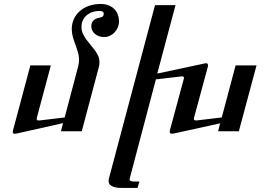

<svg xmlns="http://www.w3.org/2000/svg" viewBox="-20 -653 1362 955"><path d="M1255.9 -327.6 1168 0H1064.9L1074.7 -39.6L848.1 10.3Q837.9 12.2 835 12.2Q824.2 12.2 824.2 2.9Q823.7 -2.4 825.2 -5.4L894 -260.3Q895 -262.2 895 -265.6Q895 -274.4 883.3 -272.9L755.4 -258.3L627.4 226.6Q625.5 232.4 624.5 239.3Q625 250 648.9 250H673.3L664.1 281.7H584.5Q559.6 281.7 543.5 275.9Q520.5 267.6 520 247.1Q520 240.7 522 233.9L751 -627.4H853L762.2 -287.1L993.2 -336.4Q1000.5 -338.4 1004.9 -338.4Q1014.2 -338.4 1014.6 -328.6Q1014.6 -323.7 1013.7 -320.3L945.3 -68.4Q943.8 -63.5 943.8 -62Q944.3 -52.2 960.4 -54.2L1083 -68.8L1151.9 -327.6ZM498 -468.8Q483.4 -468.8 471.7 -473.1Q460 -477.5 451.7 -484.9Q443.4 -492.2 438.7 -502Q434.1 -511.7 434.1 -522.5Q434.1 -534.2 438.2 -542Q442.4 -549.8 449 -554.7Q455.6 -559.6 463.4 -562.3Q471.2 -564.9 478.5 -565.9Q488.3 -567.4 492.2 -572.5Q496.1 -577.6 496.1 -585Q496.1 -598.6 473.6 -598.6Q458.5 -598.6 442.9 -594Q427.2 -589.4 414.3 -579.6Q401.4 -569.8 393.3 -554.7Q385.3 -539.6 385.3 -518.6Q385.3 -501.5 391.8 -486.6Q398.4 -471.7 408.4 -457.8Q418.5 -443.8 429.9 -430.4Q441.4 -417 451.4 -403.6Q461.4 -390.1 468 -375.7Q474.6 -361.3 474.6 -345.7Q474.6 -338.4 474.1 -332.3Q473.6 -326.2 472.7 -323.7L386.7 0H283.2L293.5 -40.5L66.9 10.3Q61 11.7 57.4 12Q53.7 12.2 52.7 12.2Q43.5 12.2 43.5 3.9Q43.5 0.5 44.9 -5.4L130.9 -327.6H232.9L163.1 -66.9Q162.6 -65.4 162.6 -63.5Q162.6 -61.5 162.6 -61Q163.1 -53.7 172.9 -53.7Q178.2 -53.7 179.7 -54.2L301.8 -68.8L369.1 -324.2Q371.1 -331.5 372.1 -341.3Q373 -351.1 373 -358.9Q373 -376 367.4 -394.3Q361.8 -412.6 355 -431.2Q348.1 -449.7 342.5 -469Q336.9 -488.3 336.9 -507.8Q336.9 -535.2 347.4 -558.1Q357.9 -581.1 377 -597.9Q396 -614.7 422.6 -624Q449.2 -633.3 481.4 -633.3Q502.4 -633.3 519.3 -626.7Q536.1 -620.1 547.9 -608.6Q559.6 -597.2 565.7 -581.3Q571.8 -565.4 571.8 -546.9Q571.8 -530.8 565.9 -516.6Q560.1 -502.4 549.8 -491.7Q539.6 -481 526.1 -474.9Q512.7 -468.8 498 -468.8Z"/></svg>

Font: Arian Grqi
Style: Regular
Weight: 400
Designer: Ruben Hakobyan (Tarumian)
Foundry: Ruben Hakobyan (Tarumian)
Version: Version 1.003